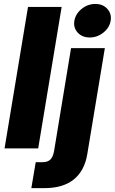

<svg xmlns="http://www.w3.org/2000/svg" viewBox="-20 -763 590 987"><path d="M296.9 -727.5 176.3 0H3.4L124 -727.5ZM345.2 -515.6H519L428.7 29.3Q414.6 114.7 359.4 159.4Q304.2 204.1 208.5 204.1H141.1L163.6 70.8H197.8Q225.1 70.8 239 57.1Q252.9 43.5 258.3 11.7ZM441.4 -570.3Q402.3 -570.3 379.4 -595.5Q356.4 -620.6 362.3 -656.2Q368.7 -692.4 399.9 -717.5Q431.2 -742.7 470.2 -742.7Q508.8 -742.7 531.7 -717.5Q554.7 -692.4 548.8 -656.2Q543 -620.6 511.5 -595.5Q480 -570.3 441.4 -570.3Z"/></svg>

Font: Inter Display Extra Bold
Style: Italic
Weight: 800
Italic angle: -9.39999°
Designer: Rasmus Andersson
Foundry: rsms
Version: Version 4.000;git-4fc901f